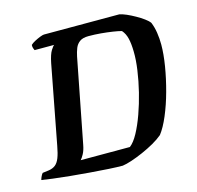

<svg xmlns="http://www.w3.org/2000/svg" viewBox="-114 -812 941 919"><g transform="rotate(-15 356.5 -352.0)"><path d="M383.5 0Q357 0 314.2 -2.5Q271.5 -5 222.8 -9Q174 -13 127 -17.5Q80 -22 43.5 -26.8Q7 -31.5 -11 -34.5Q-8.5 -44 -4 -53Q0.5 -62 4.5 -66L35.5 -70Q55.5 -73 68.5 -83.2Q81.5 -93.5 90 -115Q98.5 -136.5 105 -172.5L179.5 -563Q188 -605 199.5 -623Q211 -641 216 -643.5H119Q116.5 -648 114.2 -655Q112 -662 112.5 -671Q120 -678.5 134.2 -686Q148.5 -693.5 162.2 -698.8Q176 -704 181.5 -704H554.5Q569 -701.5 589 -692.8Q609 -684 630 -672.2Q651 -660.5 668 -648Q685 -635.5 692.5 -625Q702.5 -601 707 -571.8Q711.5 -542.5 711.5 -512.5Q711.5 -466 701.8 -406.8Q692 -347.5 675.5 -287Q659 -226.5 637.5 -175.8Q616 -125 593 -95.5Q573.5 -79 545.8 -63.2Q518 -47.5 487.2 -34Q456.5 -20.5 429.2 -11.5Q402 -2.5 383.5 0ZM195.5 -77.5H439.5Q460.5 -93.5 480.5 -130.2Q500.5 -167 518 -215.8Q535.5 -264.5 548.8 -318.2Q562 -372 569.2 -423Q576.5 -474 575.5 -514Q575 -551.5 568.8 -578.5Q562.5 -605.5 546.5 -623.5Q530 -628 503.5 -632Q477 -636 446.2 -638.8Q415.5 -641.5 385 -641.5Q357 -641.5 341.8 -630.5Q326.5 -619.5 319.2 -601.5Q312 -583.5 307.5 -562L226.5 -146Q221.5 -119 212.2 -102Q203 -85 195.5 -77.5Z"/></g></svg>

Font: Texturina Medium
Style: Italic
Weight: 500
Italic angle: -11°
Designer: Guillermo Torres Carreño
Foundry: Omnibus-Type
Version: Version 1.002